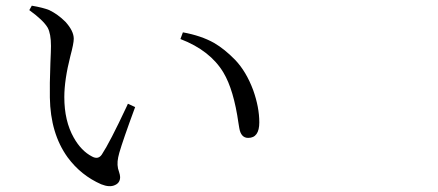

<svg xmlns="http://www.w3.org/2000/svg" viewBox="-20 -686 1540 675"><path d="M335.9 -38.1Q264.6 -69.3 217.8 -132.8Q157.2 -216.8 155.3 -342.8Q154.3 -386.7 157.2 -464.8Q159.2 -507.8 159.2 -524.4Q159.2 -567.4 147.5 -588.9Q131.8 -615.2 83 -650.4L91.8 -666Q131.8 -659.2 153.3 -650.4Q183.6 -635.7 210 -609.4Q239.3 -577.1 239.3 -549.8Q239.3 -533.2 227.5 -489.3Q206.1 -405.3 206.1 -344.7Q206.1 -260.7 239.3 -202.1Q265.6 -155.3 303.7 -135.7Q325.2 -124 337.9 -142.6Q366.2 -185.5 424.8 -310.5Q427.7 -317.4 429.7 -321.3L455.1 -309.6Q449.2 -292 435.5 -255.9Q399.4 -155.3 395.5 -132.8Q389.6 -104.5 398.4 -82Q402.3 -70.3 402.3 -63.5Q402.3 -43 383.8 -35.2Q365.2 -26.4 335.9 -38.1ZM852.5 -201.2Q827.1 -201.2 821.3 -235.4Q820.3 -240.2 818.4 -252.9Q801.8 -370.1 765.6 -430.7Q718.8 -508.8 614.3 -548.8L623 -572.3Q687.5 -560.5 732.4 -535.2Q769.5 -513.7 806.6 -475.6Q845.7 -434.6 870.1 -369.1Q891.6 -308.6 891.6 -255.9Q891.6 -201.2 852.5 -201.2Z"/></svg>

Font: Bpmf Zihi Box R
Style: R
Weight: 400
Foundry: But Ko
Version: Version 1.320